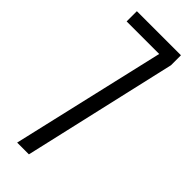

<svg xmlns="http://www.w3.org/2000/svg" viewBox="-261 -832 865 865"><g transform="rotate(45 171.5 -400.0)"><path d="M69.1 0 239.2 -734.8H31.9V-800H312.7V-736.3L144 0Z"/></g></svg>

Font: Big Shoulders Thin
Style: Regular
Weight: 100
Designer: Patric King
Foundry: XO Type Co
Version: Version 2.002